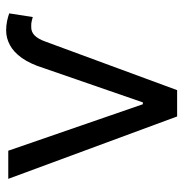

<svg xmlns="http://www.w3.org/2000/svg" viewBox="-6 -580 586 613"><g transform="rotate(-90 286.5 -273.0)"><path d="M22.5 -539.1H112.3L260.7 -109.4H266.6L376 -425.8Q389.6 -469.2 408.4 -495.6Q427.2 -522 449.7 -533.9Q472.2 -545.9 496.1 -545.9Q511.7 -545.9 525.9 -543Q540 -540 550.8 -536.1L539.1 -460.9Q534.7 -461.9 526.9 -464.1Q519 -466.3 507.8 -465.8Q491.7 -466.3 480.2 -454.8Q468.8 -443.4 460.9 -420.9L305.7 0H221.7Z"/></g></svg>

Font: Inter Display V
Style: Regular
Weight: 400
Designer: Rasmus Andersson
Foundry: rsms
Version: Version 3.015;git-src